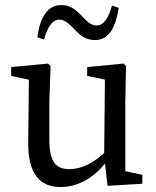

<svg xmlns="http://www.w3.org/2000/svg" viewBox="-20 -735 623 768"><path d="M222.5 13.1C286.6 13.1 352.6 -18.1 408.1 -91H423.3L407.9 -133.8C359 -84.3 307.2 -58.4 256.9 -58.4C203.1 -58.4 177.4 -88.8 177.4 -176.3V-330.6L182.4 -470.7L172.1 -480.7L24.7 -466.8V-431.4L117.5 -411.4L95.8 -431.2L92.8 -166.9C91.8 -34.9 142.2 13.1 222.5 13.1ZM410.3 8.2 549.3 0V-35.6L481.2 -50.4V-330.6L484.2 -470.7L473.9 -480.7L328.7 -466.6V-431.4L399.7 -416.6L396.6 -108.9L410.3 8.2ZM129.2 -586.1 156 -576.7C169.9 -625.9 188.1 -656.4 218 -656.4C244.9 -656.4 264.9 -629.9 286.8 -608.4C306.9 -588.7 327.2 -574.8 360 -574.8C416 -574.8 442.9 -625.8 454.9 -703.5L428 -712.9C414.1 -663.6 395.9 -633.1 366 -633.1C339.2 -633.1 321.2 -657.6 297.2 -681.2C278.2 -699.9 257 -714.7 224.2 -714.7C169 -714.7 140.2 -663.8 129.2 -586.1Z"/></svg>

Font: Source Serif Variable
Style: Regular
Weight: 389
Designer: Frank Grießhammer
Foundry: Adobe Systems Incorporated
Version: Version 3.001;hotconv 1.0.111;makeotfexe 2.5.65597